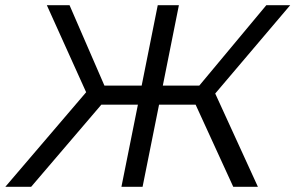

<svg xmlns="http://www.w3.org/2000/svg" viewBox="-52 -720 1138 740"><path d="M942 0H847L702 -316.5H561L497.5 0H416L479.5 -316.5H338.5L68 0H-31.5L280 -364.5L128.5 -700H216L350.5 -390H494L556 -700H637.5L575.5 -390H716L974.5 -700H1066.5L777.5 -359.5Z"/></svg>

Font: Argentum Sans Light
Style: Italic
Weight: 300
Italic angle: -11.3°
Designer: Julieta Ulanovsky (font), Owen Earl (portions from Jones font), Cristiano Sobral (main changes and remaster)
Foundry: Julieta Ulanovsky (font), Owen Earl (portions from Jones font), Cristiano Sobral (main changes and remaster)
Version: Version 3.127